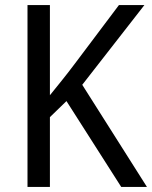

<svg xmlns="http://www.w3.org/2000/svg" viewBox="-20 -734 597 754"><path d="M557 0H456L241 -337L176 -274V0H88V-714H176V-360Q197 -386 222 -417Q247 -448 274 -484L447 -714H547L303 -401Z"/></svg>

Font: Noto Sans Khmer SemiCondensed
Style: Regular
Weight: 400
Width: 4
Designer: Danh Hong and the Monotype Design Team
Foundry: Monotype Imaging Inc.
Version: Version 2.004; ttfautohint (v1.8.4.7-5d5b)